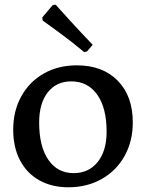

<svg xmlns="http://www.w3.org/2000/svg" viewBox="-20 -785 619 814"><path d="M36 -235Q36 -315 70.5 -377Q105 -439 166 -473.5Q227 -508 306 -508Q415 -508 479 -443Q543 -378 543 -266Q543 -186 508 -123.5Q473 -61 411 -26Q349 9 270 9Q199 9 146 -21Q93 -51 64.5 -106Q36 -161 36 -235ZM432 -227Q432 -328 392 -384Q352 -440 282 -440Q219 -440 182.5 -393.5Q146 -347 146 -265Q146 -164 185 -107.5Q224 -51 292 -51Q356 -51 394 -98Q432 -145 432 -227ZM161 -698 159 -711 204 -764 216 -765Q230 -749 278 -696.5Q326 -644 373 -595L349 -567L337 -564Q282 -610 229 -648.5Q176 -687 161 -698Z"/></svg>

Font: Alegreya SC Medium
Style: Regular
Weight: 500
Designer: Juan Pablo del Peral
Foundry: Huerta Tipografica
Version: Version 2.007; ttfautohint (v1.6)